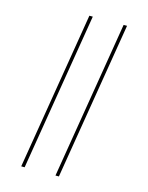

<svg xmlns="http://www.w3.org/2000/svg" viewBox="-139 -909 879 1137"><g transform="rotate(15 300.0 -340.0)"><path d="M315 143 474 -823H495L336 143ZM105 143 264 -823H285L126 143Z"/></g></svg>

Font: Iosevka Slab Thin Extended
Style: Italic
Weight: 100
Width: 7
Italic angle: -9°
Monospace: yes
Designer: Belleve Invis
Foundry: Belleve Invis
Version: Version 11.1.0; ttfautohint (v1.8.3)